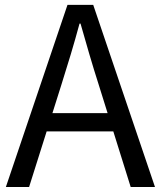

<svg xmlns="http://www.w3.org/2000/svg" viewBox="-20 -753 648 773"><path d="M3.6 0 251.7 -733.4H355.3L604 0H506.2L377.9 -410.4Q358 -472.5 340.1 -533.4Q322.3 -594.3 304.2 -658H300.2Q282.9 -593.9 264.6 -533.2Q246.2 -472.5 226.7 -410.4L97.1 0ZM133.1 -224.1V-297.4H471.2V-224.1Z"/></svg>

Font: Noto Sans TC Thin
Style: Regular
Weight: 100
Designer: Ryoko NISHIZUKA 西塚涼子 (kana, bopomofo & ideographs); Paul D. Hunt (Latin, Greek & Cyrillic); Sandoll Communications 산돌커뮤니
Foundry: Adobe
Version: Version 2.004-H2;hotconv 1.0.118;makeotfexe 2.5.65603